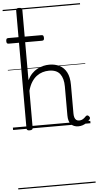

<svg xmlns="http://www.w3.org/2000/svg" viewBox="-86 -1062 824 1609"><g transform="rotate(-5 325.5 -257.5)"><path d="M548 17Q528 17 512 10.5Q496 4 485.5 -8Q475 -20 469.5 -38.5Q464 -57 464 -82V-326Q464 -393 435.5 -431Q407 -469 343 -469Q315 -469 288.5 -461Q262 -453 238.5 -435.5Q215 -418 196 -388.5Q177 -359 165 -315V-4Q165 6 158.5 10.5Q152 15 138 15Q125 15 119 10.5Q113 6 113 -4V-996Q113 -1006 119 -1010.5Q125 -1015 138 -1015Q152 -1015 158.5 -1010.5Q165 -1006 165 -996V-405Q182 -438 203 -459.5Q224 -481 248.5 -494Q273 -507 299 -513Q325 -519 350 -519Q398 -519 435.5 -500Q473 -481 494.5 -440.5Q516 -400 516 -334V-94Q516 -74 520.5 -60Q525 -46 534.5 -38.5Q544 -31 558 -31Q569 -31 578.5 -34Q588 -37 598 -44.5Q608 -52 617 -62Q624 -68 630.5 -67.5Q637 -67 643 -60Q649 -54 650.5 -47.5Q652 -41 647 -34Q636 -19 619.5 -7Q603 5 585 11Q567 17 548 17ZM27 -724Q15 -724 11.5 -730Q8 -736 8 -746Q8 -757 11.5 -764Q15 -771 27 -771H306Q318 -771 321.5 -764Q325 -757 325 -746Q325 -736 321.5 -730Q318 -724 306 -724ZM0 490H651V500H0ZM0 -20H651V0H0ZM0 -505H651V-500H0ZM0 -1010H651V-1000H0Z"/></g></svg>

Font: Playwrite ES Guides
Style: Regular
Weight: 400
Designer: Veronika Burian, José Scaglione
Foundry: TypeTogether
Version: Version 1.003